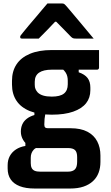

<svg xmlns="http://www.w3.org/2000/svg" viewBox="-20 -835 640 1105"><path d="M100 -77Q100 -100 108 -118.5Q116 -137 133.5 -151Q151 -165 178 -173V-205L241 -181Q238 -166 236.5 -150.5Q235 -135 235 -118Q235 -106 240 -101.5Q245 -97 257 -97H386Q445 -97 483 -77Q521 -57 539.5 -21.5Q558 14 558 60V97Q558 131 547.5 159Q537 187 515 207.5Q493 228 460.5 239Q428 250 384 250H180Q128 250 93.5 236.5Q59 223 41.5 197.5Q24 172 24 134V116Q24 86 36.5 63Q49 40 72 25Q95 10 126 5V-33L200 12Q183 17 174.5 26Q166 35 161.5 46.5Q157 58 157 73V104Q157 121 162.5 132Q168 143 180 148Q192 153 212 153H370Q385 153 395 149.5Q405 146 411 140Q418 133 421 121.5Q424 110 424 96V69Q424 41 412 29Q400 17 370 17H190Q167 17 146.5 4.5Q126 -8 113 -30Q100 -52 100 -77ZM339 -439 433 -446V-419Q468 -407 484 -386Q500 -365 500 -331V-316Q500 -272 475.5 -241Q451 -210 401.5 -192.5Q352 -175 278 -175Q204 -175 152.5 -195.5Q101 -216 75 -255Q49 -294 49 -348V-370Q49 -425 75 -464.5Q101 -504 152.5 -525.5Q204 -547 278 -547Q346 -547 414 -547Q482 -547 550 -547Q550 -522 550 -496.5Q550 -471 550 -445Q550 -441 547 -437.5Q544 -434 539 -434Q496 -434 455 -434Q414 -434 371 -434Q328 -434 278 -434Q230 -434 205 -417Q180 -400 180 -364V-347Q180 -332 184.5 -322Q189 -312 197 -303Q209 -291 229 -285Q249 -279 278 -279Q326 -279 348 -296.5Q370 -314 370 -350V-371Q370 -385 367 -396.5Q364 -408 357.5 -418Q351 -428 339 -439ZM253 -815Q274 -815 295.5 -815Q317 -815 338 -815Q346 -815 351 -811Q356 -807 368 -793Q375 -784 393 -763.5Q411 -743 433 -716Q455 -689 478 -662Q501 -635 519 -613Q493 -613 468 -613Q443 -613 417 -613Q406 -613 400.5 -615Q395 -617 388 -624Q377 -635 351.5 -661.5Q326 -688 283 -731L333 -710H271L319 -733Q279 -690 252 -662.5Q225 -635 203 -613H106Q102 -613 100 -614Q98 -615 97 -617.5Q96 -620 96 -622Q96 -627 99 -631Q102 -635 114 -650Q125 -664 144 -686.5Q163 -709 184.5 -734Q206 -759 224 -781Q242 -803 253 -815Z"/></svg>

Font: RecMonoLinear Nerd Font Mono
Style: Bold
Weight: 700
Monospace: yes
Version: Version 1.085; ttfautohint (v1.8.4.7-5d5b);Nerd Fonts 3.2.1